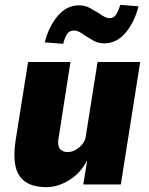

<svg xmlns="http://www.w3.org/2000/svg" viewBox="-20 -762 616 793"><path d="M172 11Q117 11 85 -11Q53 -33 44 -76Q35 -119 44 -179L96 -506H271L223 -198Q218 -174 221.5 -160Q225 -146 235.5 -140Q246 -134 260 -134Q277 -134 292.5 -143Q308 -152 320 -166.5Q332 -181 334 -197L383 -506H559L479 0H324L340 -98H339Q312 -46 265 -17.5Q218 11 172 11ZM241 -581 165 -587Q182 -654 219 -697Q256 -740 306 -740Q332 -740 352 -728.5Q372 -717 389 -707Q401 -698 411.5 -692.5Q422 -687 432 -687Q450 -687 459.5 -702Q469 -717 477 -742L552 -736Q535 -669 498 -626Q461 -583 411 -583Q385 -583 366.5 -594Q348 -605 331 -615Q320 -624 308 -630Q296 -636 285 -636Q266 -636 256.5 -620.5Q247 -605 241 -581Z"/></svg>

Font: Nunito Sans 7pt Condensed Black
Style: Italic
Weight: 900
Width: 3
Italic angle: -9°
Designer: Vernon Adams
Foundry: Vernon Adams
Version: Version 3.101;gftools[0.9.27]